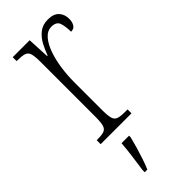

<svg xmlns="http://www.w3.org/2000/svg" viewBox="-250 -578 832 832"><g transform="rotate(-45 166.0 -161.5)"><path d="M33 0V-24H35Q62 -24 76.5 -28.5Q91 -33 96 -49Q101 -65 101 -100V-437Q101 -471 96 -487Q91 -503 76 -507.5Q61 -512 33 -512H30V-536H134L139 -434H142Q151 -459 164.5 -484.5Q178 -510 199.5 -527Q221 -544 253 -544Q288 -544 304.5 -526Q321 -508 321 -480Q321 -461 313 -448Q305 -435 287 -435Q287 -466 280 -488.5Q273 -511 242 -511Q217 -511 198 -489.5Q179 -468 166.5 -432.5Q154 -397 148 -355.5Q142 -314 142 -274V-99Q142 -64 147 -48.5Q152 -33 166 -28.5Q180 -24 209 -24H222V0ZM82 208Q87 172 92 136Q97 100 100 61H146V71Q141 92 133 119.5Q125 147 116 174Q107 201 98 221H82Z"/></g></svg>

Font: Noto Serif Tamil ExtraCondensed ExtraLight
Style: Italic
Weight: 200
Width: 2
Italic angle: -12°
Designer: Indian Type Foundry, Tom Grace, and the Monotype Design Team
Foundry: Monotype Imaging Inc.
Version: Version 2.003; ttfautohint (v1.8.4.7-5d5b)